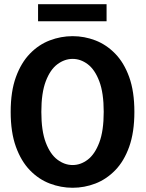

<svg xmlns="http://www.w3.org/2000/svg" viewBox="-20 -877 690 908"><path d="M323.5 11Q268 11 215.5 -9Q163 -29 121.5 -71.8Q80 -114.5 55.2 -183Q30.5 -251.5 30.5 -348Q30.5 -444.5 55.2 -512.5Q80 -580.5 121.5 -623.2Q163 -666 215.5 -686Q268 -706 323.5 -706Q379 -706 431 -686Q483 -666 524.8 -623.2Q566.5 -580.5 591 -512.5Q615.5 -444.5 615.5 -348Q615.5 -251.5 591 -183Q566.5 -114.5 524.8 -71.8Q483 -29 431 -9Q379 11 323.5 11ZM323.5 -96.5Q361.5 -96.5 395 -122Q428.5 -147.5 449.5 -202.8Q470.5 -258 470.5 -348Q470.5 -437.5 449.5 -492.8Q428.5 -548 395 -573.2Q361.5 -598.5 323.5 -598.5Q285.5 -598.5 251.5 -573.2Q217.5 -548 196.5 -492.8Q175.5 -437.5 175.5 -348Q175.5 -258 196.5 -202.8Q217.5 -147.5 251.5 -122Q285.5 -96.5 323.5 -96.5ZM160 -776.5V-857H484V-776.5Z"/></svg>

Font: Trispace SemiBold
Style: Regular
Weight: 600
Designer: Tyler Finck
Foundry: Etcetera Type Company
Version: Version 1.210; ttfautohint (v1.8.3)